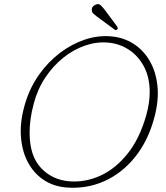

<svg xmlns="http://www.w3.org/2000/svg" viewBox="-20 -888 801 924"><path d="M514 -713Q574.5 -708 622.2 -677.5Q670 -647 700 -595.8Q730 -544.5 737.5 -476.2Q745 -408 724 -327Q694.5 -213 631 -133.5Q567.5 -54 481.2 -15.8Q395 22.5 296.5 14Q235 8.5 187.5 -24Q140 -56.5 112 -111.5Q84 -166.5 80.2 -239Q76.5 -311.5 103 -396.5Q126 -470 169.2 -530.5Q212.5 -591 269 -633.8Q325.5 -676.5 388.5 -697.5Q451.5 -718.5 514 -713ZM313.5 -15.5Q389.5 -9.5 462.2 -42.2Q535 -75 593.5 -147.8Q652 -220.5 684 -334Q692.5 -364.5 696.5 -392.5Q700.5 -420.5 700.5 -446.5Q700 -516.5 672.8 -567.8Q645.5 -619 600.5 -648.5Q555.5 -678 500.5 -683Q446 -688 390.2 -669Q334.5 -650 285 -610.5Q235.5 -571 198 -514.8Q160.5 -458.5 142.5 -389.5Q131.5 -349 126.8 -313Q122 -277 122.5 -245Q123.5 -137 177.2 -79.8Q231 -22.5 313.5 -15.5ZM485 -839.5 544 -760Q546 -757 546.8 -753.2Q547.5 -749.5 544 -746.5Q538 -741 532.5 -745L448 -807Q438 -814.5 430.2 -821.5Q422.5 -828.5 422 -838Q419.5 -858 442.5 -866.5Q455.5 -871 464.2 -863Q473 -855 485 -839.5Z"/></svg>

Font: Fraunces 9pt S100 Thin
Style: Italic
Weight: 100
Italic angle: -16°
Version: Version 1.000; ttfautohint (v1.8.3)